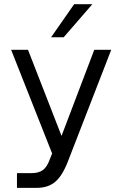

<svg xmlns="http://www.w3.org/2000/svg" viewBox="-20 -738 584 917"><path d="M420.9 -717.8 284.2 -560.1H224.1L334 -717.8ZM61 88.9H129.9Q165 88.9 185.1 74Q205.1 59.1 217.8 22.9L229 -4.9L33.2 -500H113.8L273.9 -88.9L430.2 -500H511.2L305.2 30.8Q278.8 100.1 244.6 129.6Q210.4 159.2 155.8 159.2H61Z"/></svg>

Font: Overused Grotesk
Style: Regular
Weight: 400
Version: Version 0.002